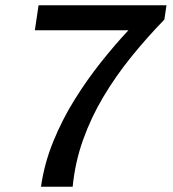

<svg xmlns="http://www.w3.org/2000/svg" viewBox="-20 -706 654 726"><path d="M135 0Q147.5 -87.8 181.4 -170.9Q215.2 -254 262.5 -329.8Q309.8 -405.5 362.5 -471.6Q415.2 -537.8 465.5 -591.5H111.8L125.8 -686H609.5L601.5 -632Q535.2 -563.8 476.4 -491Q417.5 -418.2 370.9 -340Q324.2 -261.8 294 -177Q263.8 -92.2 254.8 0Z"/></svg>

Font: Chivo Medium
Style: Italic
Weight: 500
Italic angle: -8.05°
Designer: Hector Gatti
Foundry: Omnibus-Type
Version: Version 2.002